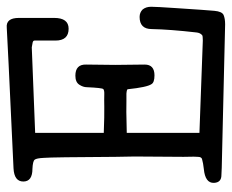

<svg xmlns="http://www.w3.org/2000/svg" viewBox="-79 -597 686 568"><g transform="rotate(-90 264.0 -313.0)"><path d="M357 -228Q357 -199 325 -199Q304 -199 299 -208Q290 -221 284 -278Q284 -281 271 -282H248Q232 -283 155 -281Q155 -178 155 -66L428 -56Q442 -56 444 -58Q451 -64 452 -75Q461 -154 462 -207Q462 -243 498 -243Q511 -243 520 -234Q528 -224 528 -209Q528 -194 524 -135Q520 -76 519 -60.5Q518 -45 516 -22Q514 1 503.5 5.5Q493 10 476 10Q264 5 52 0Q52 0 30 -1Q8 -1 7 -23Q6 -49 48 -53Q66 -55 76 -58Q84 -59 84 -71Q85 -74 84 -113Q85 -257 85 -258Q85 -258 84 -314Q83 -503 81 -526Q80 -548 75.5 -553.5Q71 -559 49 -560Q11 -560 11 -587Q11 -614 50 -616Q458 -635 466 -636Q495 -639 495 -600Q495 -600 495 -496Q495 -453 463 -453Q428 -453 428 -492Q428 -521 428 -554Q428 -559 419 -560Q419 -560 408 -562L155 -552Q155 -445 155 -349Q207 -347 231.5 -347.5Q256 -348 268.5 -347.5Q281 -347 284.5 -350.5Q288 -354 290 -399Q290 -410 297.5 -421.5Q305 -433 324 -433Q358 -433 357 -401L356 -315Z"/></g></svg>

Font: Scratch Savers
Style: Book
Weight: 400
Designer: Pablo Impallari, Rodrigo Fuenzalida, Brenda Gallo
Foundry: Pablo Impallari, Rodrigo Fuenzalida, Brenda Gallo
Version: Version 4.0b1